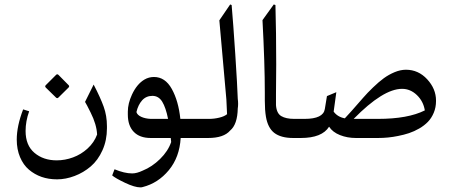

<svg xmlns="http://www.w3.org/2000/svg" viewBox="-20 -603 1978 839"><path d="M180.2 -220.2Q174.8 -225.6 180.2 -231L225.1 -275.9Q230 -280.8 235.4 -275.9L279.3 -231.4Q285.2 -226.1 279.3 -220.2L235.4 -176.8Q230 -171.4 224.6 -176.8ZM53.2 6.8Q53.2 -52.2 81.1 -125L107.4 -116.7Q91.8 -73.2 91.8 -30.8Q91.8 32.2 130.6 64.9Q169.4 97.7 227.5 97.7Q264.2 97.7 299.3 84.7Q334.5 71.8 363 45.7Q391.6 19.5 404.3 -15.1Q402.3 -59.1 376 -111.3Q357.4 -148.9 351.6 -157.7L389.2 -233.4Q418.9 -176.3 433.1 -136.7Q447.3 -97.2 447.3 -51.8V-42.5Q447.3 10.3 427.7 53.7Q408.2 97.2 376.5 124.3Q344.7 151.4 305.9 166Q267.1 180.7 229.5 180.7Q191.9 180.7 161.4 169.9Q130.9 159.2 106.4 138.4Q82 117.7 67.6 83.7Q53.2 49.8 53.2 6.8Z M576.2 -113.3Q579.6 -100.6 597.2 -92.5Q614.7 -84.5 638.7 -83.5H714.4Q704.6 -132.8 689 -158.4Q673.3 -184.1 646 -184.1Q618.7 -184.1 601.1 -164.6Q583.5 -145 576.2 -113.3ZM557.6 154.8Q577.6 154.8 603.5 142.6Q644.5 126 679.4 91.8Q714.4 57.6 728 17.6Q728 11.7 726.1 0H638.7Q590.3 0 564.5 -26.9Q538.6 -53.7 538.6 -102.5V-115.2Q538.6 -150.4 556.6 -189.5Q578.1 -235.8 611.3 -255.4Q630.4 -266.6 652.8 -266.6Q701.7 -266.6 730.7 -214.4Q759.8 -162.1 768.1 -83.5H837.9V0H769.5Q764.6 84 717.8 140.6Q670.9 197.3 603.5 214.4Q598.6 215.8 593.8 215.8Q568.4 215.8 526.4 195.8Q484.4 175.8 470.2 163.6L480.5 136.7Q523.9 154.8 557.6 154.8Z M836.4 -83.5H894Q916 -83.5 938.2 -88.9Q960.4 -94.2 972.2 -104Q972.2 -114.7 969.2 -168.5L938.5 -514.2L985.8 -583.5L992.2 -581.1Q999 -503.9 1008.1 -366.2Q1017.1 -228.5 1019 -170.9Q1020.5 -160.2 1020.5 -149.2Q1020.5 -138.2 1019 -129.4Q1017.6 -59.1 985.8 -32.7Q958 0 889.2 0H836.4Q820.8 0 808.3 -12.7Q795.9 -25.4 795.9 -41.5Q795.9 -57.6 808.3 -70.6Q820.8 -83.5 836.4 -83.5Z M1187 -321.8 1186 -191.9V-143.6Q1188.5 -107.9 1209 -95.7Q1229.5 -83.5 1265.6 -83.5H1269.5V0H1261.2Q1207.5 0 1178.2 -22.5Q1150.4 -44.4 1142.1 -92.8Q1137.2 -121.6 1137.2 -162.6V-197.3Q1137.2 -325.2 1127 -515.1L1176.3 -583.5L1183.6 -581.1Q1187 -460 1187 -321.8Z M1631.8 -83.5Q1762.7 -83.5 1836.4 -120.6Q1830.1 -160.2 1801.8 -187.5Q1773.4 -214.8 1736.8 -214.8Q1654.3 -214.8 1525.4 -83.5ZM1268.6 -83.5H1311Q1392.6 -83.5 1399.4 -126.5L1408.7 -183.1L1449.7 -200.2L1438 -115.2Q1455.1 -91.8 1486.8 -85.9Q1505.9 -105.5 1566.9 -175.8Q1584.5 -196.3 1610.1 -220.9Q1635.7 -245.6 1657.2 -261.2Q1678.7 -276.9 1704.3 -287.6Q1730 -298.3 1753.9 -298.3Q1808.1 -298.3 1846.7 -256.6Q1885.3 -214.8 1885.3 -163.6V-161.6Q1885.3 -133.8 1875.5 -110.4Q1865.7 -86.9 1849.9 -70.6Q1834 -54.2 1812 -41.5Q1790 -28.8 1767.3 -21.2Q1744.6 -13.7 1719.2 -8.8Q1676.8 0 1631.8 0H1535.2Q1497.6 0 1465.6 -12.7Q1433.6 -25.4 1418 -49.3Q1387.2 0 1294.4 0H1268.6Q1252.9 0 1240.5 -12.7Q1228 -25.4 1228 -41.5Q1228 -57.6 1240.2 -70.6Q1252.4 -83.5 1268.6 -83.5Z"/></svg>

Font: Farbod
Style: Regular
Weight: 400
Designer: Mohammad Saleh Souzanchi
Foundry: http://font-store.ir
Version: Version:3.2.5;RFB:1.2.5;Building:2016-06-12 13:21:07.028780